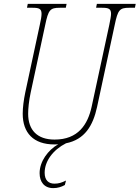

<svg xmlns="http://www.w3.org/2000/svg" viewBox="-20 -734 719 989"><path d="M260 10C267 10 273 10 280 9C227 39 184 98 184 158C184 203 208 235 254 235C277 235 296 229 314 219L320 196C297 207 283 212 260 212C231 212 210 195 210 156C210 96 253 38 320 4C416 -15 459 -86 480 -183L571 -606C587 -683 596 -694 646 -694H675L679 -714H479L475 -694H506C539 -694 552 -689 552 -663C552 -650 548 -632 543 -606L452 -184C432 -93 383 -15 261 -15C172 -15 125 -64 125 -148C125 -175 129 -215 138 -257L213 -606C229 -683 238 -694 288 -694H319L323 -714H123L119 -694H148C181 -694 194 -689 194 -663C194 -650 191 -632 185 -606L110 -257C102 -218 97 -180 97 -148C97 -50 152 10 260 10Z"/></svg>

Font: Noto Serif Condensed Thin
Style: Italic
Weight: 100
Width: 3
Italic angle: -12°
Designer: Monotype Design Team
Foundry: Monotype Imaging Inc.
Version: Version 2.013